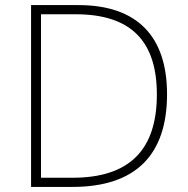

<svg xmlns="http://www.w3.org/2000/svg" viewBox="-20 -734 740 754"><path d="M636 -364C636 -591 519 -714 288 -714H102V0H265C512 0 636 -125 636 -364ZM596 -363C596 -144 487 -36 265 -36H141V-678H277C497 -678 596 -570 596 -363Z"/></svg>

Font: Noto Sans Gurmukhi UI ExtraLight
Style: Regular
Weight: 200
Designer: Jelle Bosma - Monotype Design Team
Foundry: Monotype Imaging Inc.
Version: Version 2.004